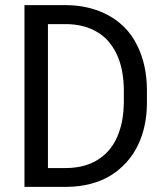

<svg xmlns="http://www.w3.org/2000/svg" viewBox="-20 -731 640 751"><path d="M75.7 0H240.2Q291.5 -0.5 335.7 -12.2Q379.9 -23.9 415 -45.9Q448.2 -66.9 475.1 -96.7Q502 -126.5 519.5 -163.1Q536.6 -198.2 545.7 -240.2Q554.7 -282.2 554.7 -329.1V-381.3Q554.2 -430.2 544.7 -473.1Q535.2 -516.1 517.1 -552.2Q497.1 -594.7 463.6 -627.2Q430.2 -659.7 386.7 -679.7Q355.5 -694.3 318.6 -702.4Q281.7 -710.4 240.2 -710.9H75.7ZM167.5 -636.7H240.2Q273.9 -636.2 302.2 -629.2Q330.6 -622.1 353.5 -609.4Q385.7 -592.3 408 -564.7Q430.2 -537.1 443.4 -502.9Q453.6 -476.6 458.7 -446Q463.9 -415.5 464.4 -382.3V-329.1Q463.9 -296.4 459 -266.4Q454.1 -236.3 444.3 -210.4Q433.1 -178.7 413.8 -153.1Q394.5 -127.4 368.2 -109.9Q343.3 -92.8 311.3 -83.5Q279.3 -74.2 240.2 -73.7H167.5Z"/></svg>

Font: Roboto Mono
Style: Regular
Weight: 400
Monospace: yes
Designer: Google
Version: Version 3.000